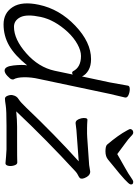

<svg xmlns="http://www.w3.org/2000/svg" viewBox="110 -908 787 1106"><g transform="rotate(90 504.0 -355.5)"><path d="M839 -637Q879 -660 917.5 -681.5Q956 -703 973.5 -716Q991 -729 999 -729Q1017 -729 1013.5 -712.5Q1010 -696 905 -612L871 -584Q853 -569 823.5 -569Q794 -569 785 -578Q729 -644 703 -693Q694 -708 695 -713Q698 -729 716 -729Q724 -729 736.5 -716Q749 -703 779 -681.5Q809 -660 839 -637ZM759 -60Q871 -60 887 -61H888Q899 -61 904.5 -43Q910 -25 906.5 -9Q903 7 892 7Q852 3 812 1H677Q587 1 559 5.5Q531 10 520 10Q509 10 503 -5.5Q497 -21 499.5 -33.5Q502 -46 507.5 -54.5Q513 -63 526 -71Q539 -79 571 -112Q729 -278 881 -415L732 -404Q705 -403 662 -397H660Q641 -397 633 -430Q630 -444 632 -454.5Q634 -465 641 -465H643Q669 -463 690 -463H722Q734 -463 744 -464L902 -475L939 -481H943Q965 -479 977 -449Q982 -437 980.5 -428.5Q979 -420 964.5 -413Q950 -406 942 -399Q755 -227 593 -55Q644 -60 682 -60ZM513 -681 492 -592 406 -185Q396 -142 396.5 -100.5Q397 -59 409 -39Q410 -35 408 -27.5Q406 -20 389 -4Q372 12 358 12Q334 12 328.5 -39.5Q323 -91 328 -118Q270 -46 214 -14Q158 18 92 18Q26 18 -8 -35Q-42 -88 -21 -186Q4 -304 99.5 -395Q195 -486 292 -486Q330 -486 355.5 -471.5Q381 -457 392 -434L426 -593L445 -699Q447 -709 465 -709Q483 -709 499.5 -701.5Q516 -694 513 -681ZM381 -381Q376 -377 370.5 -377Q365 -377 362 -382Q339 -428 274 -428Q243 -428 206 -407.5Q169 -387 136 -352Q66 -276 49 -196Q32 -116 50.5 -79Q69 -42 106 -42Q178 -42 258.5 -113Q339 -184 359 -276Z"/></g></svg>

Font: LXGW Bright GB
Style: Italic
Weight: 400
Italic angle: -12°
Designer: Christian Thalmann (Catharsis Fonts)
Foundry: LXGW / Christian Thalmann (Catharsis Fonts) / Fontworks Inc.
Version: Version 5.510